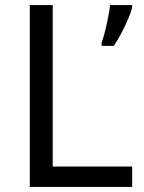

<svg xmlns="http://www.w3.org/2000/svg" viewBox="-20 -734 564 754"><path d="M97 0V-714H187V-80H499V0ZM499 -705Q495 -687 483.5 -660Q472 -633 457 -604.5Q442 -576 427 -554H379V-566Q386 -585 392.5 -611.5Q399 -638 404.5 -665.5Q410 -693 412 -714H499Z"/></svg>

Font: Noto Sans Wancho
Style: Regular
Weight: 400
Designer: Monotype Design Team
Foundry: Monotype Imaging Inc.
Version: Version 2.001; ttfautohint (v1.8.4.7-5d5b)